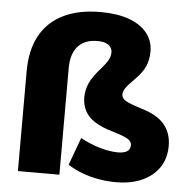

<svg xmlns="http://www.w3.org/2000/svg" viewBox="-52 -767 815 830"><g transform="rotate(5 355.5 -352.5)"><path d="M482 11Q443 11 405.5 4.5Q368 -2 334 -15Q300 -28 271 -46L315 -166Q357 -143 400.5 -130.5Q444 -118 479 -118Q503 -118 517.5 -126.5Q532 -135 532 -154Q532 -170 515 -180.5Q498 -191 451 -205Q401 -219 370.5 -238.5Q340 -258 326.5 -284.5Q313 -311 313 -343Q313 -375 326.5 -405Q340 -435 377 -476Q396 -498 404.5 -513.5Q413 -529 413 -546Q413 -559 406 -569Q399 -579 385 -584.5Q371 -590 349 -590Q293 -590 264 -557Q235 -524 235 -463V0H55V-433Q55 -525 89.5 -588Q124 -651 190.5 -683.5Q257 -716 352 -716Q424 -716 475 -697.5Q526 -679 553.5 -645Q581 -611 581 -564Q581 -543 576 -522.5Q571 -502 558.5 -482Q546 -462 524 -440Q495 -411 485.5 -396.5Q476 -382 476 -369Q476 -360 483 -351.5Q490 -343 508.5 -335Q527 -327 562 -316Q633 -295 664 -257.5Q695 -220 695 -165Q695 -111 668.5 -71.5Q642 -32 594 -10.5Q546 11 482 11Z"/></g></svg>

Font: Nunito Sans 11pt Black
Style: Regular
Weight: 900
Version: Version 3.101;gftools[0.9.27]